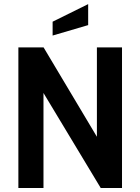

<svg xmlns="http://www.w3.org/2000/svg" viewBox="-20 -936 699 956"><path d="M71.5 0V-700H197L462.5 -255V-700H587.5V0H481.5L196.5 -473V0ZM242 -759V-828L419 -915.5V-811Z"/></svg>

Font: Cabin
Style: Bold
Weight: 700
Width: 4
Designer: Pablo Impallari
Foundry: Pablo Impallari. http://www.impallari.com Igino Marini. http://www.ikern.com
Version: Version 3.001